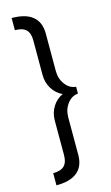

<svg xmlns="http://www.w3.org/2000/svg" viewBox="-135 -800 573 990"><g transform="rotate(-15 151.5 -305.5)"><path d="M36.6 141.1V76.2Q77.6 76.2 96.2 57.6Q114.7 39.1 114.7 0V-183.1Q114.7 -224.6 135 -257.1Q155.3 -289.6 189.5 -305.2Q155.3 -320.8 135 -353.5Q114.7 -386.2 114.7 -427.2V-611.8Q114.7 -650.9 96.2 -668.9Q77.6 -687 36.6 -687V-752Q110.8 -752 148.4 -720.9Q186 -689.9 186 -628.9V-429.2Q186 -387.2 209.2 -356.7Q232.4 -326.2 266.1 -323.7V-287.1Q232.4 -284.7 209.2 -254.2Q186 -223.6 186 -181.6V18.1Q186 79.1 148.4 110.1Q110.8 141.1 36.6 141.1Z"/></g></svg>

Font: Kumbh Sans
Style: Regular
Weight: 400
Version: Version 1.005